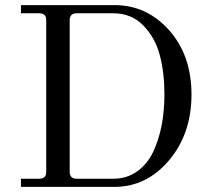

<svg xmlns="http://www.w3.org/2000/svg" viewBox="-20 -732 820 752"><path d="M62 0V-32H134Q161 -32 161 -59V-653Q161 -680 134 -680H62V-712H428Q555 -712 642.5 -613.5Q730 -515 730 -362Q730 -208 642 -104Q554 0 428 0ZM624 -362Q624 -447 606 -515.5Q588 -584 541.5 -632Q495 -680 424 -680H280Q253 -680 253 -653V-59Q253 -32 280 -32H424Q477 -32 517.5 -61Q558 -90 580.5 -138.5Q603 -187 613.5 -243Q624 -299 624 -362Z"/></svg>

Font: Old Standard TT
Style: Regular
Weight: 400
Designer: Alexey Kryukov <alexios@thessalonica.org.ru>
Version: Version 2.2